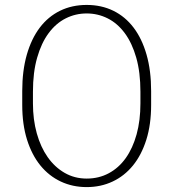

<svg xmlns="http://www.w3.org/2000/svg" viewBox="-20 -741 696 771"><path d="M586.9 -319.8Q586.9 -241.2 567.6 -179.9Q548.3 -118.7 513.9 -76.4Q479.5 -34.2 432.1 -12Q384.8 10.3 328.1 10.3Q271.5 10.3 224.1 -12Q176.8 -34.2 142.3 -76.4Q107.9 -118.7 88.6 -179.9Q69.3 -241.2 69.3 -319.8V-375.5Q69.3 -457 87.6 -521.2Q106 -585.4 139.6 -629.9Q173.3 -674.3 221.2 -697.8Q269 -721.2 328.1 -721.2Q387.2 -721.2 435.1 -697.8Q482.9 -674.3 516.6 -629.9Q550.3 -585.4 568.6 -521.2Q586.9 -457 586.9 -375.5ZM543.9 -372.6Q543.9 -450.7 527.1 -509.5Q510.3 -568.4 481 -607.9Q451.7 -647.5 412.4 -667.2Q373 -687 328.1 -687Q283.2 -687 243.9 -667.2Q204.6 -647.5 175.3 -607.9Q146 -568.4 129.2 -509.5Q112.3 -450.7 112.3 -372.6V-325.7Q112.3 -260.7 127.7 -205.6Q143.1 -150.4 171.4 -110.1Q199.7 -69.8 239.5 -46.9Q279.3 -23.9 328.1 -23.9Q377 -23.9 417 -45.4Q457 -66.9 485.1 -106.4Q513.2 -146 528.6 -201.7Q543.9 -257.3 543.9 -325.7Z"/></svg>

Font: Ufes Sans Thin
Style: Regular
Weight: 100
Designer: Ricardo Esteves & Thais Bronze
Foundry: ProDesignUfes - Ricardo Esteves, Thais Bronze (This is a derivative work, based on Roboto family, by Christian Robertson
Version: Version 2.0